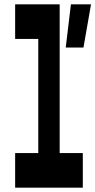

<svg xmlns="http://www.w3.org/2000/svg" viewBox="-20 -868 441 888"><path d="M50 -688H157V-160H50V0H363V-160H256V-848H50ZM366 -648 401 -848H308L284 -648Z"/></svg>

Font: Yard Headline
Style: Regular
Weight: 400
Monospace: yes
Designer: Roman Shamin
Foundry: Evil Martians
Version: Version 1.000